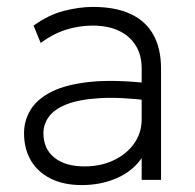

<svg xmlns="http://www.w3.org/2000/svg" viewBox="-20 -520 564 555"><path d="M216.5 15Q164 15 126.5 -3.8Q89 -22.5 69.2 -56.2Q49.5 -90 49.5 -135Q49.5 -172 68.8 -203.2Q88 -234.5 130.5 -255.5Q173 -276.5 242.5 -283.5Q312 -290.5 412.5 -279L415.5 -229Q327 -240 267.2 -236.2Q207.5 -232.5 172 -218.2Q136.5 -204 121 -182.2Q105.5 -160.5 105.5 -135Q105.5 -90 137 -64.5Q168.5 -39 224.5 -39Q271.5 -39 308.8 -56.8Q346 -74.5 367.8 -105.2Q389.5 -136 389.5 -175V-322Q389.5 -360.5 372.5 -388.2Q355.5 -416 323.8 -431Q292 -446 247.5 -446Q209.5 -446 172 -434.5Q134.5 -423 97.5 -396L77 -446Q120 -477 164.5 -488.5Q209 -500 248.5 -500Q314 -500 357.8 -479.5Q401.5 -459 423.5 -419.2Q445.5 -379.5 445.5 -322V0H389.5V-63Q363.5 -25 317.5 -5Q271.5 15 216.5 15Z"/></svg>

Font: Geologica Thin Roman Thin
Style: Regular
Weight: 250
Version: Version 1.010;gftools[0.9.28]